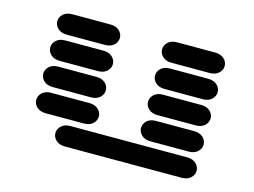

<svg xmlns="http://www.w3.org/2000/svg" viewBox="-85 -755 1170 885"><g transform="rotate(15 500.0 -312.0)"><path d="M284.2 -13.7H840.8Q868.2 -13.7 883.8 -28.3Q899.4 -43 899.4 -62.5Q899.4 -82 883.8 -96.7Q868.2 -111.3 840.8 -111.3H284.2Q256.8 -111.3 241.2 -96.7Q225.6 -82 225.6 -62.5Q225.6 -43 241.2 -28.3Q256.8 -13.7 284.2 -13.7ZM159.2 -138.7H340.8Q368.2 -138.7 383.8 -153.3Q399.4 -168 399.4 -187.5Q399.4 -207 383.8 -221.7Q368.2 -236.3 340.8 -236.3H159.2Q131.8 -236.3 116.2 -221.7Q100.6 -207 100.6 -187.5Q100.6 -168 116.2 -153.3Q131.8 -138.7 159.2 -138.7ZM659.2 -138.7H840.8Q868.2 -138.7 883.8 -153.3Q899.4 -168 899.4 -187.5Q899.4 -207 883.8 -221.7Q868.2 -236.3 840.8 -236.3H659.2Q631.8 -236.3 616.2 -221.7Q600.6 -207 600.6 -187.5Q600.6 -168 616.2 -153.3Q631.8 -138.7 659.2 -138.7ZM159.2 -263.7H340.8Q368.2 -263.7 383.8 -278.3Q399.4 -293 399.4 -312.5Q399.4 -332 383.8 -346.7Q368.2 -361.3 340.8 -361.3H159.2Q131.8 -361.3 116.2 -346.7Q100.6 -332 100.6 -312.5Q100.6 -293 116.2 -278.3Q131.8 -263.7 159.2 -263.7ZM659.2 -263.7H840.8Q868.2 -263.7 883.8 -278.3Q899.4 -293 899.4 -312.5Q899.4 -332 883.8 -346.7Q868.2 -361.3 840.8 -361.3H659.2Q631.8 -361.3 616.2 -346.7Q600.6 -332 600.6 -312.5Q600.6 -293 616.2 -278.3Q631.8 -263.7 659.2 -263.7ZM159.2 -388.7H340.8Q368.2 -388.7 383.8 -403.3Q399.4 -418 399.4 -437.5Q399.4 -457 383.8 -471.7Q368.2 -486.3 340.8 -486.3H159.2Q131.8 -486.3 116.2 -471.7Q100.6 -457 100.6 -437.5Q100.6 -418 116.2 -403.3Q131.8 -388.7 159.2 -388.7ZM659.2 -388.7H840.8Q868.2 -388.7 883.8 -403.3Q899.4 -418 899.4 -437.5Q899.4 -457 883.8 -471.7Q868.2 -486.3 840.8 -486.3H659.2Q631.8 -486.3 616.2 -471.7Q600.6 -457 600.6 -437.5Q600.6 -418 616.2 -403.3Q631.8 -388.7 659.2 -388.7ZM159.2 -513.7H340.8Q368.2 -513.7 383.8 -528.3Q399.4 -543 399.4 -562.5Q399.4 -582 383.8 -596.7Q368.2 -611.3 340.8 -611.3H159.2Q131.8 -611.3 116.2 -596.7Q100.6 -582 100.6 -562.5Q100.6 -543 116.2 -528.3Q131.8 -513.7 159.2 -513.7ZM659.2 -513.7H840.8Q868.2 -513.7 883.8 -528.3Q899.4 -543 899.4 -562.5Q899.4 -582 883.8 -596.7Q868.2 -611.3 840.8 -611.3H659.2Q631.8 -611.3 616.2 -596.7Q600.6 -582 600.6 -562.5Q600.6 -543 616.2 -528.3Q631.8 -513.7 659.2 -513.7Z"/></g></svg>

Font: Sixtyfour
Style: Regular
Weight: 400
Designer: Jens Kutilek
Foundry: Jens Kutilek
Version: Version 2.001